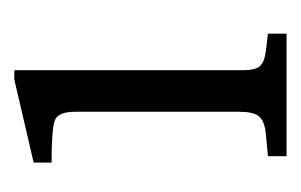

<svg xmlns="http://www.w3.org/2000/svg" viewBox="-96 -798 420 268"><g transform="rotate(-90 114.0 -664.0)"><path d="M30 -474V-500L62 -503Q80 -505 86 -513Q92 -521 92 -540V-769Q92 -793 80 -797.5Q68 -802 21 -802V-827L137 -854H150V-535Q150 -518 155.5 -511.5Q161 -505 176 -503L201 -500V-474Z"/></g></svg>

Font: Hedvig Letters Serif 14pt
Style: Regular
Weight: 400
Designer: Alexander Örn & Tor Weibull
Foundry: Kanon Foundry
Version: Version 1.000; ttfautohint (v1.8.4.7-5d5b)